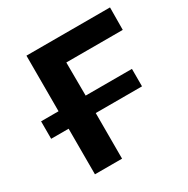

<svg xmlns="http://www.w3.org/2000/svg" viewBox="-159 -840 959 981"><g transform="rotate(-30 320.0 -350.0)"><path d="M125 0V-269H22V-372H125V-700H618L617 -568H284L285 -372H558V-269H285V0Z"/></g></svg>

Font: Montserrat Z
Style: Bold
Weight: 700
Designer: Julieta Ulanovsky
Foundry: Julieta Ulanovsky
Version: Version 8.000